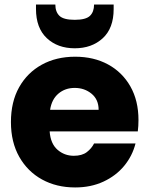

<svg xmlns="http://www.w3.org/2000/svg" viewBox="-20 -815 656 843"><path d="M575 -185Q561 -130 525 -86.5Q489 -43 434 -17.5Q379 8 310 8Q228 8 164.5 -27Q101 -62 64.5 -126.5Q28 -191 28 -279Q28 -368 64 -432Q100 -496 163.5 -531Q227 -566 310 -566Q392 -566 454.5 -532Q517 -498 552.5 -435.5Q588 -373 588 -288Q588 -261 585 -238H198Q202 -184 232.5 -157.5Q263 -131 304 -131Q340 -131 361 -147Q382 -163 393 -185ZM308 -429Q266 -429 236.5 -404Q207 -379 200 -333H413Q413 -378 382 -403.5Q351 -429 308 -429ZM479 -775Q479 -691 431 -647Q383 -603 308 -603Q233 -603 185.5 -647.5Q138 -692 138 -776V-795H223Q223 -763 241 -745.5Q259 -728 308 -728Q357 -728 375 -745.5Q393 -763 393 -795H479Z"/></svg>

Font: Poppins
Style: Bold
Weight: 700
Designer: Ninad Kale (Devanagari), Jonny Pinhorn (Latin)
Version: Version 5.002